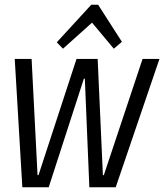

<svg xmlns="http://www.w3.org/2000/svg" viewBox="-20 -788 691 808"><path d="M42 -540H113L138 -51H142L302 -540H391L413 -51H417L580 -540H651L467 0H356L337 -457H333L185 0H74ZM219 -610 364 -768H393L493 -612L459 -583L357 -705H381L245 -583Z"/></svg>

Font: Pathway Extreme Condensed Light
Style: Italic
Weight: 300
Width: 3
Italic angle: -8°
Version: Version 1.001;gftools[0.9.26]